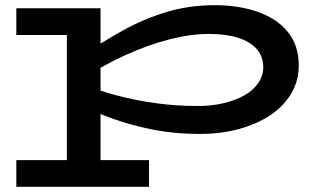

<svg xmlns="http://www.w3.org/2000/svg" viewBox="-20 -503 1237 741"><path d="M751 14Q655 14 571.5 -2.5Q488 -19 419.5 -43.5Q351 -68 299 -92V-179Q355 -155 427.5 -135.5Q500 -116 579.5 -105Q659 -94 735 -94Q793 -93 841.5 -104.5Q890 -116 924 -135.5Q958 -155 977 -183Q996 -211 996 -243Q996 -285 971 -313.5Q946 -342 899.5 -357Q853 -372 785 -372Q715 -372 633.5 -351Q552 -330 465.5 -291Q379 -252 294 -196V-286Q371 -339 451.5 -384Q532 -429 620.5 -456Q709 -483 808 -483Q902 -483 975.5 -457Q1049 -431 1091 -379.5Q1133 -328 1133 -251Q1133 -189 1102.5 -139.5Q1072 -90 1019.5 -56Q967 -22 898 -4Q829 14 751 14ZM43 218V115H555V218ZM238 190V-471H368V190ZM43 -368V-471H358V-368Z"/></svg>

Font: BioRhyme Expanded SemiBold
Style: Regular
Weight: 600
Width: 7
Designer: Aoife Mooney
Foundry: Aoife Mooney Type
Version: Version 1.600;gftools[0.9.33]